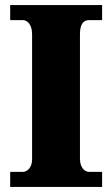

<svg xmlns="http://www.w3.org/2000/svg" viewBox="-20 -734 440 754"><path d="M20 0H381V-59H330C311 -59 294 -78 294 -110V-599C294 -639 307 -655 330 -655H381V-714H20V-655H70C86 -655 106 -639 106 -600V-108C106 -75 86 -59 70 -59H20Z"/></svg>

Font: Noto Serif Devanagari SemiCondensed Black
Style: Regular
Weight: 900
Width: 4
Designer: Universal Thirst, Indian Type Foundry and the Monotype Design Team
Foundry: Monotype Imaging Inc.
Version: Version 2.004